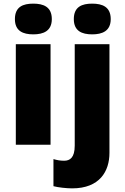

<svg xmlns="http://www.w3.org/2000/svg" viewBox="-20 -796 689 1056"><path d="M163 -776C107 -776 62 -759 62 -691C62 -625 107 -607 163 -607C218 -607 265 -625 265 -691C265 -759 218 -776 163 -776ZM386 -691C386 -625 431 -607 487 -607C542 -607 589 -625 589 -691C589 -759 542 -776 487 -776C431 -776 386 -759 386 -691ZM258 -553H67V0H258ZM377 240C529 240 582 145 582 45V-553H391V5C391 72 364 88 333 88C311 88 295 85 274 79V228C300 235 346 240 377 240Z"/></svg>

Font: Noto Sans Sinhala Black
Style: Regular
Weight: 900
Designer: Jelle Bosma - Monotype Design Team
Foundry: Monotype Imaging Inc.
Version: Version 2.006